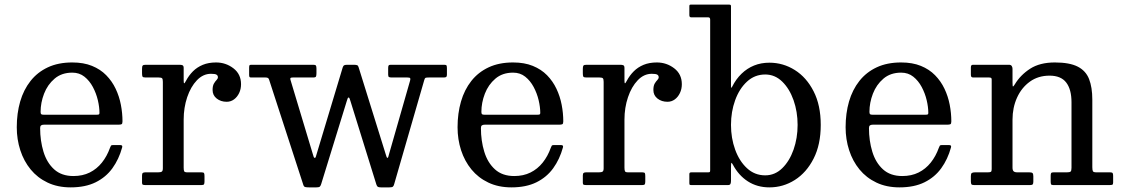

<svg xmlns="http://www.w3.org/2000/svg" viewBox="-20 -800 4857 830"><path d="M52.5 -250Q52.5 -197.5 67.8 -150.5Q83 -103.5 112.5 -67.5Q142 -31.5 185.5 -10.8Q229 10 285.5 10Q349 10 393.5 -12Q438 -34 466 -72.8Q494 -111.5 508 -162.5Q509.5 -168 507.5 -170.5Q505.5 -173 498 -173H469Q461.5 -173 459.5 -169.8Q457.5 -166.5 455.5 -161Q442.5 -124.5 420.5 -97Q398.5 -69.5 367.8 -54.2Q337 -39 297.5 -39Q246 -39 214.2 -67.8Q182.5 -96.5 168 -144Q153.5 -191.5 153.5 -246.5Q153.5 -255 157.8 -258Q162 -261 170 -261H491.5Q502 -261 505.8 -263.2Q509.5 -265.5 509.5 -275.5Q509.5 -311 502.5 -347.2Q495.5 -383.5 480 -416.2Q464.5 -449 439.2 -474.8Q414 -500.5 377.8 -515.2Q341.5 -530 292.5 -530Q232 -530 187 -509Q142 -488 112 -450Q82 -412 67.2 -361Q52.5 -310 52.5 -250ZM169.5 -304Q160.5 -304 158 -306.5Q155.5 -309 155.5 -316.5Q155.5 -356 170.5 -395Q185.5 -434 216 -460Q246.5 -486 292.5 -486Q323 -486 345 -468.5Q367 -451 381.5 -423.8Q396 -396.5 403 -366.8Q410 -337 410 -312Q410 -307 407.8 -305.5Q405.5 -304 395.5 -304Z M684 -446V-72.5Q684 -61.5 679.5 -58.2Q675 -55 663.5 -55H608Q600.5 -55 597.2 -52.2Q594 -49.5 594 -41V-9.5Q594 -3 597.8 -1.5Q601.5 0 608 0H851Q859.5 0 861.8 -3.2Q864 -6.5 864 -15.5V-38Q864 -47.5 862.2 -51.2Q860.5 -55 851 -55H790Q778.5 -55 776.2 -59.5Q774 -64 774 -75.5V-283Q774 -334.5 789.2 -379.8Q804.5 -425 831.2 -453Q858 -481 892 -481Q910 -481 916 -477.2Q922 -473.5 922 -466Q922 -460 916.2 -454.2Q910.5 -448.5 904.8 -438.8Q899 -429 899 -411Q899 -388 916.8 -374Q934.5 -360 960 -360Q977.5 -360 991.5 -370.2Q1005.5 -380.5 1013.8 -397.8Q1022 -415 1022 -436Q1022 -479.5 989 -504.8Q956 -530 914 -530Q881.5 -530 856.8 -519.8Q832 -509.5 814.2 -491.8Q796.5 -474 784.5 -451.5Q778 -439 776 -440Q774 -441 774 -453.5V-506Q774 -515.5 769.2 -517.8Q764.5 -520 756 -520H610Q599.5 -520 596.8 -516.5Q594 -513 594 -502.5V-484Q594 -473 596 -469Q598 -465 609 -465H666Q677.5 -465 680.8 -461.5Q684 -458 684 -446Z M1348 -131.5Q1346 -125.5 1345 -121.5Q1344 -117.5 1340.5 -117.5Q1337.5 -117.5 1336.2 -121.5Q1335 -125.5 1333 -131.5L1235.5 -455.5Q1234 -461 1236 -463Q1238 -465 1246 -465H1333.5Q1344 -465 1346 -469.2Q1348 -473.5 1348 -484V-504Q1348 -513.5 1345.5 -516.8Q1343 -520 1334 -520H1065.5Q1059.5 -520 1058.2 -516.8Q1057 -513.5 1057 -507.5V-477Q1057 -471 1058.2 -468Q1059.5 -465 1065 -465H1128Q1135 -465 1138.5 -462.8Q1142 -460.5 1143.5 -455L1291 -1.5Q1293.5 7 1299.2 8.5Q1305 10 1316 10H1347.5Q1359 10 1362.5 6.8Q1366 3.5 1368.5 -4.5L1479 -363Q1481.5 -371 1483 -374.8Q1484.5 -378.5 1487 -378.5Q1489.5 -378.5 1491.2 -374.2Q1493 -370 1495 -363L1607 -2.5Q1609.5 5 1613.2 7.5Q1617 10 1627 10H1663Q1674.5 10 1678.2 7Q1682 4 1684 -4L1813.5 -452Q1816 -461.5 1818.8 -463.2Q1821.5 -465 1833.5 -465H1898Q1906.5 -465 1909.2 -467.5Q1912 -470 1912 -477.5V-504.5Q1912 -513 1910.5 -516.5Q1909 -520 1900.5 -520H1669Q1662 -520 1660 -516.8Q1658 -513.5 1658 -506V-477.5Q1658 -469 1661.5 -467Q1665 -465 1674 -465H1741Q1751.5 -465 1753.2 -462Q1755 -459 1752.5 -450.5L1662 -134.5Q1660 -128 1658.8 -122.8Q1657.5 -117.5 1655 -117.5Q1652.5 -117.5 1650.8 -122.8Q1649 -128 1647 -134.5L1530.5 -508.5Q1528.5 -516.5 1523.8 -518.2Q1519 -520 1508.5 -520H1482Q1472.5 -520 1468.2 -518Q1464 -516 1461.5 -508.5Z M1958 -250Q1958 -197.5 1973.2 -150.5Q1988.5 -103.5 2018 -67.5Q2047.5 -31.5 2091 -10.8Q2134.5 10 2191 10Q2254.5 10 2299 -12Q2343.5 -34 2371.5 -72.8Q2399.5 -111.5 2413.5 -162.5Q2415 -168 2413 -170.5Q2411 -173 2403.5 -173H2374.5Q2367 -173 2365 -169.8Q2363 -166.5 2361 -161Q2348 -124.5 2326 -97Q2304 -69.5 2273.2 -54.2Q2242.5 -39 2203 -39Q2151.5 -39 2119.8 -67.8Q2088 -96.5 2073.5 -144Q2059 -191.5 2059 -246.5Q2059 -255 2063.2 -258Q2067.5 -261 2075.5 -261H2397Q2407.5 -261 2411.2 -263.2Q2415 -265.5 2415 -275.5Q2415 -311 2408 -347.2Q2401 -383.5 2385.5 -416.2Q2370 -449 2344.8 -474.8Q2319.5 -500.5 2283.2 -515.2Q2247 -530 2198 -530Q2137.5 -530 2092.5 -509Q2047.5 -488 2017.5 -450Q1987.5 -412 1972.8 -361Q1958 -310 1958 -250ZM2075 -304Q2066 -304 2063.5 -306.5Q2061 -309 2061 -316.5Q2061 -356 2076 -395Q2091 -434 2121.5 -460Q2152 -486 2198 -486Q2228.5 -486 2250.5 -468.5Q2272.5 -451 2287 -423.8Q2301.5 -396.5 2308.5 -366.8Q2315.5 -337 2315.5 -312Q2315.5 -307 2313.2 -305.5Q2311 -304 2301 -304Z M2589.5 -446V-72.5Q2589.5 -61.5 2585 -58.2Q2580.5 -55 2569 -55H2513.5Q2506 -55 2502.8 -52.2Q2499.5 -49.5 2499.5 -41V-9.5Q2499.5 -3 2503.2 -1.5Q2507 0 2513.5 0H2756.5Q2765 0 2767.2 -3.2Q2769.5 -6.5 2769.5 -15.5V-38Q2769.5 -47.5 2767.8 -51.2Q2766 -55 2756.5 -55H2695.5Q2684 -55 2681.8 -59.5Q2679.5 -64 2679.5 -75.5V-283Q2679.5 -334.5 2694.8 -379.8Q2710 -425 2736.8 -453Q2763.5 -481 2797.5 -481Q2815.5 -481 2821.5 -477.2Q2827.5 -473.5 2827.5 -466Q2827.5 -460 2821.8 -454.2Q2816 -448.5 2810.2 -438.8Q2804.5 -429 2804.5 -411Q2804.5 -388 2822.2 -374Q2840 -360 2865.5 -360Q2883 -360 2897 -370.2Q2911 -380.5 2919.2 -397.8Q2927.5 -415 2927.5 -436Q2927.5 -479.5 2894.5 -504.8Q2861.5 -530 2819.5 -530Q2787 -530 2762.2 -519.8Q2737.5 -509.5 2719.8 -491.8Q2702 -474 2690 -451.5Q2683.5 -439 2681.5 -440Q2679.5 -441 2679.5 -453.5V-506Q2679.5 -515.5 2674.8 -517.8Q2670 -520 2661.5 -520H2515.5Q2505 -520 2502.2 -516.5Q2499.5 -513 2499.5 -502.5V-484Q2499.5 -473 2501.5 -469Q2503.5 -465 2514.5 -465H2571.5Q2583 -465 2586.2 -461.5Q2589.5 -458 2589.5 -446Z M3140 -260Q3140 -317 3158 -366.8Q3176 -416.5 3209.2 -447.2Q3242.5 -478 3288 -478Q3330 -478 3361.5 -447.2Q3393 -416.5 3410.5 -366.8Q3428 -317 3428 -260Q3428 -203 3410.5 -153.2Q3393 -103.5 3361.5 -72.8Q3330 -42 3288 -42Q3242.5 -42 3209.2 -72.8Q3176 -103.5 3158 -153.2Q3140 -203 3140 -260ZM2968.5 -725H3042Q3050 -725 3050 -715V-64Q3050 -58.5 3048.5 -56.8Q3047 -55 3041.5 -55H2969.5Q2964.5 -55 2962.2 -53.5Q2960 -52 2960 -47V-8.5Q2960 -2.5 2961.8 -1.2Q2963.5 0 2969.5 0H3127.5Q3135.5 0 3137.8 -5.2Q3140 -10.5 3140 -18V-76Q3140 -94 3141.5 -95.8Q3143 -97.5 3148 -88.5Q3173 -41.5 3213.2 -15.8Q3253.5 10 3306 10Q3365.5 10 3416 -22Q3466.5 -54 3497.2 -114.5Q3528 -175 3528 -260Q3528 -345 3497.2 -405.2Q3466.5 -465.5 3416 -497.2Q3365.5 -529 3306 -529Q3270 -529 3239.8 -516.8Q3209.5 -504.5 3185.5 -481.2Q3161.5 -458 3145 -425Q3142 -419 3141 -420.8Q3140 -422.5 3140 -433.5V-773.5Q3140 -777.5 3138 -778.8Q3136 -780 3132 -780H2965.5Q2962 -780 2961 -778.2Q2960 -776.5 2960 -772.5V-735Q2960 -730 2961.8 -727.5Q2963.5 -725 2968.5 -725Z M3635.5 -250Q3635.5 -197.5 3650.8 -150.5Q3666 -103.5 3695.5 -67.5Q3725 -31.5 3768.5 -10.8Q3812 10 3868.5 10Q3932 10 3976.5 -12Q4021 -34 4049 -72.8Q4077 -111.5 4091 -162.5Q4092.5 -168 4090.5 -170.5Q4088.5 -173 4081 -173H4052Q4044.5 -173 4042.5 -169.8Q4040.5 -166.5 4038.5 -161Q4025.5 -124.5 4003.5 -97Q3981.5 -69.5 3950.8 -54.2Q3920 -39 3880.5 -39Q3829 -39 3797.2 -67.8Q3765.5 -96.5 3751 -144Q3736.5 -191.5 3736.5 -246.5Q3736.5 -255 3740.8 -258Q3745 -261 3753 -261H4074.5Q4085 -261 4088.8 -263.2Q4092.5 -265.5 4092.5 -275.5Q4092.5 -311 4085.5 -347.2Q4078.5 -383.5 4063 -416.2Q4047.5 -449 4022.2 -474.8Q3997 -500.5 3960.8 -515.2Q3924.5 -530 3875.5 -530Q3815 -530 3770 -509Q3725 -488 3695 -450Q3665 -412 3650.2 -361Q3635.5 -310 3635.5 -250ZM3752.5 -304Q3743.5 -304 3741 -306.5Q3738.5 -309 3738.5 -316.5Q3738.5 -356 3753.5 -395Q3768.5 -434 3799 -460Q3829.5 -486 3875.5 -486Q3906 -486 3928 -468.5Q3950 -451 3964.5 -423.8Q3979 -396.5 3986 -366.8Q3993 -337 3993 -312Q3993 -307 3990.8 -305.5Q3988.5 -304 3978.5 -304Z M4255 -465Q4261 -465 4264 -463.5Q4267 -462 4267 -456.5V-69Q4267 -59.5 4263.5 -57.2Q4260 -55 4250 -55H4195Q4185.5 -55 4181.2 -52.2Q4177 -49.5 4177 -39V-16Q4177 -6.5 4179.5 -3.2Q4182 0 4191 0H4433Q4441.5 0 4444.2 -3Q4447 -6 4447 -15V-38Q4447 -49 4443.2 -52Q4439.5 -55 4429.5 -55H4378Q4366.5 -55 4361.8 -59.5Q4357 -64 4357 -75.5V-283Q4357 -334.5 4376.5 -377.8Q4396 -421 4432 -447Q4468 -473 4517 -473Q4566.5 -473 4589.2 -443.2Q4612 -413.5 4612 -358V-74.5Q4612 -61.5 4608 -58.2Q4604 -55 4592 -55H4534.5Q4526.5 -55 4524.2 -52Q4522 -49 4522 -40.5V-15.5Q4522 -7.5 4523.5 -3.8Q4525 0 4533 0H4776.5Q4785 0 4788.5 -1.5Q4792 -3 4792 -11V-40Q4792 -48.5 4789.8 -51.8Q4787.5 -55 4779 -55H4720Q4707 -55 4704.5 -59.8Q4702 -64.5 4702 -77.5V-369Q4702 -422.5 4688 -458.2Q4674 -494 4638.8 -512Q4603.5 -530 4540 -530Q4475 -530 4433 -502.8Q4391 -475.5 4367 -435.5Q4362 -427.5 4359.5 -426Q4357 -424.5 4357 -444V-502.5Q4357 -509.5 4353.5 -514.8Q4350 -520 4341.5 -520H4186.5Q4181 -520 4179 -517.2Q4177 -514.5 4177 -508.5V-477.5Q4177 -471 4179 -468Q4181 -465 4187.5 -465Z"/></svg>

Font: Besley
Style: Regular
Weight: 400
Designer: Owen Earl
Foundry: indestructible type*
Version: Version 4.000